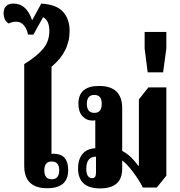

<svg xmlns="http://www.w3.org/2000/svg" viewBox="-42 -1039 1005 1070"><path d="M221 10Q338 10 338 -91Q338 -174 272 -181Q256 -184 245 -181V-667Q346 -750 346 -867Q346 -932 309.5 -973Q273 -1014 188 -1019L137 -926Q106 -1019 34 -1019Q-22 -1019 -22 -964Q-22 -949 -16 -933.5Q-10 -918 7 -908Q25 -918 49 -918Q75 -918 92 -897Q109 -876 114 -846H144L198 -943Q233 -926 233 -866Q233 -807 195.5 -764Q158 -721 93 -682V-115Q93 10 221 10ZM246 -40Q205 -40 205 -90Q205 -139 246 -139Q288 -139 288 -90Q288 -40 246 -40Z M639 -99V-145Q666 -125 700.5 -79Q735 -33 754 6H832L885 -60V-552H785L732 -485V-115H729Q710 -141 688 -162.5Q666 -184 639 -198V-436Q639 -560 510 -560Q395 -560 395 -461Q395 -416 417.5 -391.5Q440 -367 474 -367Q482 -367 489 -369V-213Q441 -210 417 -180Q393 -150 393 -101Q393 11 516 11Q639 11 639 -99ZM484 -410Q442 -410 442 -460Q442 -510 484 -510Q525 -510 525 -460Q525 -410 484 -410ZM472 -46Q439 -46 439 -99Q439 -166 493 -166V-76Q493 -46 472 -46Z M781 -636 764 -769V-861H885V-769L867 -636Z"/></svg>

Font: Noto Serif Thai Condensed Extra
Style: Regular
Weight: 800
Width: 3
Designer: Monotype Design Team
Foundry: Monotype Imaging Inc.
Version: Version 1.901